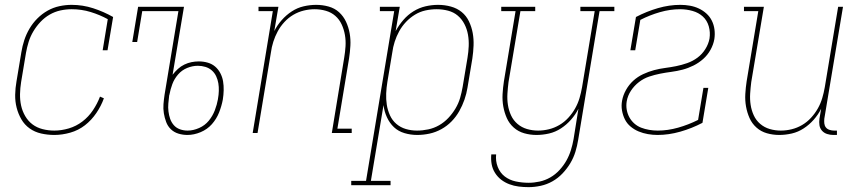

<svg xmlns="http://www.w3.org/2000/svg" viewBox="-20 -548 3540 791"><path d="M204 8Q176 8 149.5 2Q123 -4 102 -19Q81 -34 68 -56.5Q55 -79 48.5 -104.5Q42 -130 42.5 -157.5Q43 -185 48 -213L68 -333Q72 -358 80 -382.5Q88 -407 101.5 -430Q115 -453 134 -472Q153 -491 176 -504Q199 -517 224.5 -522.5Q250 -528 275 -528Q321 -528 364 -514Q407 -500 446 -478L423 -341H403L424 -469Q391 -487 353.5 -498.5Q316 -510 275 -510Q252 -510 229 -505Q206 -500 185 -488Q164 -476 147 -458Q130 -440 117.5 -419Q105 -398 98 -375.5Q91 -353 87 -330L67 -210Q63 -185 62.5 -160.5Q62 -136 67 -113Q72 -90 84 -69.5Q96 -49 114 -35.5Q132 -22 155.5 -16Q179 -10 204 -10Q233 -10 263.5 -19Q294 -28 319.5 -47.5Q345 -67 363 -94Q381 -121 392 -150L408 -143Q397 -112 377 -82.5Q357 -53 330 -32Q303 -11 269.5 -1.5Q236 8 204 8Z M752 8Q733 8 715 2.5Q697 -3 684 -15.5Q671 -28 664.5 -45.5Q658 -63 655 -81.5Q652 -100 653.5 -119Q655 -138 658 -158L715 -502H566L545 -375H525L549 -520H738L691 -240Q701 -253 713 -264Q725 -275 739.5 -282Q754 -289 769 -292Q784 -295 799 -295Q818 -295 835.5 -290Q853 -285 866 -274Q879 -263 887.5 -247Q896 -231 899 -213Q902 -195 901.5 -176Q901 -157 898 -138Q893 -111 882.5 -84.5Q872 -58 853 -36.5Q834 -15 806.5 -3.5Q779 8 752 8ZM753 -10Q776 -10 800 -20.5Q824 -31 840 -50.5Q856 -70 865 -93.5Q874 -117 878 -140V-141Q881 -157 881.5 -173.5Q882 -190 879.5 -205Q877 -220 870.5 -234Q864 -248 852.5 -258Q841 -268 826 -272.5Q811 -277 795 -277Q773 -277 751 -268Q729 -259 713.5 -241Q698 -223 690 -201.5Q682 -180 678 -158L677 -155Q675 -138 673.5 -121.5Q672 -105 674 -89Q676 -73 681 -58.5Q686 -44 696 -32.5Q706 -21 721 -15.5Q736 -10 753 -10Z M1021 0 1104 -502H1045V-520H1127L1110 -420Q1122 -444 1140.5 -465Q1159 -486 1182 -501Q1205 -516 1231 -522Q1257 -528 1283 -528Q1309 -528 1334 -521Q1359 -514 1377 -497.5Q1395 -481 1405.5 -458.5Q1416 -436 1420.5 -411Q1425 -386 1423.5 -359.5Q1422 -333 1418 -307L1370 -18H1429V0H1347L1398 -310Q1402 -334 1403.5 -357.5Q1405 -381 1401 -404Q1397 -427 1387.5 -447.5Q1378 -468 1361.5 -482.5Q1345 -497 1322.5 -503.5Q1300 -510 1276 -510Q1254 -510 1231.5 -504.5Q1209 -499 1188.5 -487Q1168 -475 1151.5 -457Q1135 -439 1124 -418.5Q1113 -398 1106 -376Q1099 -354 1096 -331L1041 0Z M1427 215V197H1488L1604 -502H1545V-520H1627L1610 -420Q1623 -444 1641.5 -465.5Q1660 -487 1683.5 -501.5Q1707 -516 1733 -522Q1759 -528 1785 -528Q1812 -528 1837.5 -521Q1863 -514 1882 -498.5Q1901 -483 1912 -460Q1923 -437 1927.5 -412Q1932 -387 1931 -360.5Q1930 -334 1926 -307L1906 -187Q1902 -162 1893.5 -137.5Q1885 -113 1872 -90Q1859 -67 1840.5 -48Q1822 -29 1798.5 -16Q1775 -3 1749.5 2.5Q1724 8 1699 8Q1672 8 1646.5 0.5Q1621 -7 1603 -24Q1585 -41 1574 -65Q1563 -89 1560 -115L1508 197H1589V215ZM1698 -10Q1721 -10 1744.5 -15Q1768 -20 1789 -32Q1810 -44 1827 -62Q1844 -80 1856.5 -101Q1869 -122 1875.5 -144.5Q1882 -167 1886 -190L1906 -310Q1910 -334 1911 -358Q1912 -382 1908 -405Q1904 -428 1893.5 -448.5Q1883 -469 1866 -483.5Q1849 -498 1826 -504Q1803 -510 1779 -510Q1756 -510 1733 -505Q1710 -500 1689.5 -487.5Q1669 -475 1652.5 -457.5Q1636 -440 1624.5 -419Q1613 -398 1606 -376Q1599 -354 1596 -331L1576 -211Q1572 -187 1571 -163Q1570 -139 1573.5 -116.5Q1577 -94 1586.5 -73Q1596 -52 1613 -37.5Q1630 -23 1652 -16.5Q1674 -10 1698 -10Z M2158 223Q2137 223 2117 220.5Q2097 218 2078.5 211Q2060 204 2045 192.5Q2030 181 2019.5 164.5Q2009 148 2005.5 128.5Q2002 109 2004 88H2024Q2021 115 2030.5 139.5Q2040 164 2059.5 179Q2079 194 2105 199.5Q2131 205 2158 205Q2180 205 2203 200Q2226 195 2247 183Q2268 171 2285 152.5Q2302 134 2313.5 113.5Q2325 93 2332 70.5Q2339 48 2343 25L2363 -100Q2351 -76 2332.5 -55Q2314 -34 2291 -19Q2268 -4 2242 2Q2216 8 2190 8Q2164 8 2139.5 1Q2115 -6 2096.5 -22.5Q2078 -39 2068 -61.5Q2058 -84 2053.5 -109Q2049 -134 2050.5 -160.5Q2052 -187 2056 -213L2104 -502H2045V-520H2185V-502H2124L2075 -210Q2072 -186 2070.5 -162.5Q2069 -139 2072.5 -116Q2076 -93 2085.5 -72.5Q2095 -52 2112 -37.5Q2129 -23 2151 -16.5Q2173 -10 2197 -10Q2219 -10 2241.5 -15.5Q2264 -21 2284.5 -33Q2305 -45 2321.5 -63Q2338 -81 2349.5 -101.5Q2361 -122 2367.5 -144Q2374 -166 2378 -189L2430 -502H2371V-520H2511V-502H2450L2362 28Q2358 53 2350.5 77.5Q2343 102 2329.5 124.5Q2316 147 2297.5 166.5Q2279 186 2256 199Q2233 212 2207.5 217.5Q2182 223 2158 223Z M2689 8Q2669 8 2649 4.5Q2629 1 2611 -6.5Q2593 -14 2578 -26.5Q2563 -39 2554.5 -56Q2546 -73 2542.5 -93Q2539 -113 2543 -134Q2547 -156 2559 -177.5Q2571 -199 2589 -215.5Q2607 -232 2629.5 -242.5Q2652 -253 2674.5 -259Q2697 -265 2720 -268Q2743 -271 2765.5 -275.5Q2788 -280 2811 -288Q2834 -296 2853.5 -310.5Q2873 -325 2886 -346Q2899 -367 2903 -389Q2907 -415 2900 -439.5Q2893 -464 2875.5 -480Q2858 -496 2833 -503Q2808 -510 2782 -510Q2741 -510 2699 -498Q2657 -486 2618 -466L2597 -341H2577L2600 -478Q2644 -501 2690.5 -514.5Q2737 -528 2783 -528Q2803 -528 2822.5 -524.5Q2842 -521 2859 -513Q2876 -505 2890 -492.5Q2904 -480 2912.5 -463Q2921 -446 2923.5 -426.5Q2926 -407 2923 -387Q2919 -364 2907 -342.5Q2895 -321 2877 -305Q2859 -289 2837 -278Q2815 -267 2792 -261Q2769 -255 2746 -252Q2723 -249 2700 -244.5Q2677 -240 2654.5 -232.5Q2632 -225 2612.5 -210Q2593 -195 2579.5 -174.5Q2566 -154 2562 -131Q2559 -113 2562 -96Q2565 -79 2573 -64.5Q2581 -50 2593.5 -39Q2606 -28 2621.5 -22Q2637 -16 2654.5 -13Q2672 -10 2690 -10Q2731 -10 2773.5 -22Q2816 -34 2856 -54L2878 -186H2898L2874 -42Q2830 -19 2782.5 -5.5Q2735 8 2689 8Z M3190 8Q3164 8 3139.5 1Q3115 -6 3096.5 -22.5Q3078 -39 3068 -61.5Q3058 -84 3053.5 -109Q3049 -134 3050.5 -160.5Q3052 -187 3056 -213L3104 -502H3045V-520H3127L3075 -210Q3072 -186 3070.5 -162.5Q3069 -139 3072.5 -116Q3076 -93 3085.5 -72.5Q3095 -52 3112 -37.5Q3129 -23 3151 -16.5Q3173 -10 3197 -10Q3219 -10 3241.5 -15.5Q3264 -21 3284.5 -33Q3305 -45 3321.5 -63Q3338 -81 3349.5 -101.5Q3361 -122 3367.5 -144Q3374 -166 3378 -189L3433 -520H3453L3376 -59Q3375 -49 3376 -39.5Q3377 -30 3382.5 -23Q3388 -16 3397.5 -13Q3407 -10 3416 -10H3428V8H3413Q3400 8 3387.5 4Q3375 0 3366.5 -9.5Q3358 -19 3356 -32Q3354 -45 3356 -59L3363 -100Q3351 -76 3332.5 -55Q3314 -34 3291 -19Q3268 -4 3242 2Q3216 8 3190 8Z"/></svg>

Font: Iosevka Curly Slab Thin
Style: Italic
Weight: 100
Italic angle: -9°
Monospace: yes
Designer: Belleve Invis
Foundry: Belleve Invis
Version: Version 22.1.2; ttfautohint (v1.8.4)